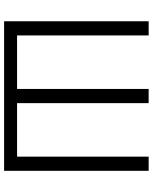

<svg xmlns="http://www.w3.org/2000/svg" viewBox="76 -823 747 939"><g transform="rotate(90 449.5 -353.5)"><path d="M153.3 -707V-63.5H415V-707H484.4V-63.5H746.1V-707H815.4V0H84V-707Z"/></g></svg>

Font: Pretendard JP Light
Style: Regular
Weight: 300
Designer: Base glyphs from Inter by Rasmus Andersson; Hangeul glyphs from Noto Sans CJK(Source Han Sans) by Jang Soo-young and Kan
Foundry: Kil Hyung-jin
Version: Version 1.309